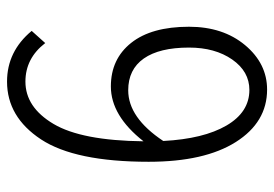

<svg xmlns="http://www.w3.org/2000/svg" viewBox="-136 -624 771 540"><g transform="rotate(90 250.0 -354.5)"><path d="M234.4 -329.1Q311.5 -329.1 377 -427.7Q371.1 -541 333.5 -605.5Q295.9 -669.9 233.4 -669.9Q181.6 -669.9 147.9 -621.6Q114.3 -573.2 114.3 -500Q114.3 -417 145 -373Q175.8 -329.1 234.4 -329.1ZM67.4 -57.6 101.6 -95.7Q144.5 -40 210 -40Q282.2 -40 329.1 -119.1Q376 -198.2 377.9 -372.1Q305.7 -280.3 223.6 -280.3Q146.5 -280.3 101.1 -337.4Q55.7 -394.5 55.7 -500Q55.7 -595.7 107.4 -657.7Q159.2 -719.7 232.4 -719.7Q324.2 -719.7 379.9 -631.8Q435.5 -543.9 435.5 -386.7Q435.5 -179.7 372.6 -84Q309.6 11.7 210 11.7Q125 11.7 67.4 -57.6Z"/></g></svg>

Font: GenEi Gothic M Light
Style: Regular
Weight: 300
Designer: o_tamon (Modified); [Source Han Sans]
Ryoko NISHIZUKA  (kana & ideographs); Paul D. Hunt (Latin, Greek & Cyrillic); Wenl
Version: Version 1.1a;Original Version 1.004